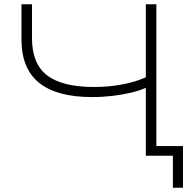

<svg xmlns="http://www.w3.org/2000/svg" viewBox="-20 -725 909 894"><path d="M785 149V0H659V-316Q630 -303 590 -293.5Q550 -284 503.5 -278.5Q457 -273 409 -273Q245 -273 162.5 -339Q80 -405 80 -541V-705H129V-547Q129 -428 199.5 -374Q270 -320 418 -320Q485 -320 547.5 -331.5Q610 -343 659 -365V-705H708V-45H832V149Z"/></svg>

Font: Nunito Sans 10pt Expanded ExtraLight
Style: Regular
Weight: 250
Width: 7
Designer: Vernon Adams
Foundry: Vernon Adams
Version: Version 3.101;gftools[0.9.27]